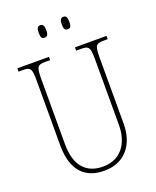

<svg xmlns="http://www.w3.org/2000/svg" viewBox="-164 -997 897 1103"><g transform="rotate(-20 284.0 -446.0)"><path d="M360 -826C376 -826 383 -834 383 -863C383 -893 376 -902 360 -902C345 -902 337 -893 337 -863C337 -834 345 -826 360 -826ZM219 -826C234 -826 242 -834 242 -863C242 -893 234 -902 219 -902C202 -902 196 -893 196 -863C196 -834 202 -826 219 -826ZM281 10C414 10 476 -89 476 -205V-607C476 -683 482 -694 532 -694H556V-714H363V-694H392C442 -694 448 -683 448 -607V-207C448 -112 402 -15 281 -15C183 -15 119 -75 119 -210V-606C119 -684 126 -694 175 -694H204V-714H11V-694H35C85 -694 91 -683 91 -608V-214C91 -54 168 10 281 10Z"/></g></svg>

Font: Noto Serif Hebrew Condensed Thin
Style: Regular
Weight: 100
Width: 3
Designer: Monotype Design Team
Foundry: Monotype Imaging Inc.
Version: Version 2.004